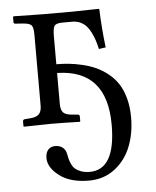

<svg xmlns="http://www.w3.org/2000/svg" viewBox="-50 -474 610 750"><g transform="rotate(-5 255.5 -98.5)"><path d="M106 -74.2V-352.1Q106 -380.9 98.6 -389.4Q91.3 -397.9 64.9 -399.9L35.2 -401.9Q28.8 -402.8 28.8 -407.2V-429.2L32.2 -431.2Q114.3 -429.2 144 -429.2H259.8L365.2 -431.2L367.2 -429.2Q369.6 -357.4 378.9 -278.8L352.1 -274.9Q347.7 -294.4 342.8 -309.6Q337.9 -324.7 330.1 -340.3Q322.3 -356 312.7 -366.5Q303.2 -377 289.3 -383.5Q275.4 -390.1 258.8 -390.1H220.2Q195.3 -390.1 188.2 -381.1Q181.2 -372.1 181.2 -340.8V-230Q207 -230 230.7 -227.5Q254.4 -225.1 282.5 -218.5Q310.5 -211.9 334.2 -201.4Q357.9 -190.9 380.6 -173.1Q403.3 -155.3 419.2 -131.8Q435.1 -108.4 444.6 -74Q454.1 -39.6 454.1 2Q454.1 65.4 433.3 117.2Q412.6 168.9 369.9 201.4Q327.1 233.9 269 233.9Q195.8 233.9 153.3 201.4Q110.8 168.9 110.8 131.8Q110.8 110.8 121.1 99.4Q131.3 87.9 148.9 87.9Q166.5 87.9 178.2 97.2Q189.9 106.4 192.9 124Q195.3 136.7 197.5 145Q199.7 153.3 205.3 164.8Q210.9 176.3 219.2 183.1Q227.5 189.9 241.7 195.1Q255.9 200.2 274.9 200.2Q376 200.2 376 23.9Q376 -191.9 181.2 -195.8V-74.2Q181.2 -51.8 190.4 -41Q199.7 -30.8 224.1 -28.8L247.1 -26.9Q254.9 -25.9 254.9 -19V0L252.9 2Q181.2 0 142.1 0L34.2 2L32.2 0V-19Q32.2 -25.9 40 -26.9L63 -28.8Q86.4 -30.8 96.2 -41.5Q106 -52.2 106 -74.2Z"/></g></svg>

Font: Linux Libertine Display G
Style: Regular
Weight: 400
Designer: Philipp H. Poll
Foundry: Philipp H. Poll
Version: Version 5.0.9